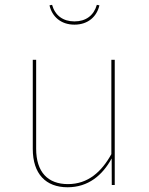

<svg xmlns="http://www.w3.org/2000/svg" viewBox="-20 -766 616 795"><path d="M288.3 -663.9C345.4 -663.9 381.4 -698.4 391.6 -743.9L381 -746C368.4 -702 335.8 -677.4 288.3 -677.4C240.7 -677.4 208.1 -702 195.6 -746L185 -743.9C195.1 -698.4 231.1 -663.9 288.3 -663.9ZM455.1 -518.3H441.1V-127.7C400.6 -54.8 344.6 -3.7 261.4 -3.7C178.8 -3.7 129.7 -52.7 129.7 -150.4V-518.3H115.7V-149.6C115.7 -46 169.7 9.4 259.7 9.4C345.7 9.4 404.3 -40.4 442.4 -110L442.8 0H455.1Z"/></svg>

Font: Fira Sans Hair
Style: Regular
Weight: 100
Designer: bBox Type GmbH & Carrois Corporate GbR & Edenspiekermann AG
Foundry: bBox Type GmbH & Carrois Corporate GbR & Edenspiekermann AG
Version: Version 4.300;PS 004.300;hotconv 1.0.88;makeotf.lib2.5.64775